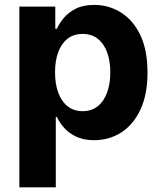

<svg xmlns="http://www.w3.org/2000/svg" viewBox="-20 -573 672 797"><path d="M60.4 204.5V-545.5H209.5V-453.8H216.3Q226.2 -475.9 245.2 -498.8Q264.2 -521.7 294.9 -537.1Q325.6 -552.6 371.4 -552.6Q431.1 -552.6 481.5 -521.5Q532 -490.4 562.1 -428.1Q592.3 -365.8 592.3 -272Q592.3 -180.8 563 -118.1Q533.7 -55.4 483.5 -23.3Q433.2 8.9 371.1 8.9Q327.1 8.9 296.3 -5.7Q265.6 -20.2 246.1 -42.4Q226.6 -64.6 216.3 -87.4H211.6V204.5ZM208.5 -272.7Q208.5 -224.1 221.9 -187.9Q235.4 -151.6 261 -131.6Q286.6 -111.5 323.2 -111.5Q360.1 -111.5 385.7 -131.9Q411.2 -152.3 424.5 -188.7Q437.9 -225.1 437.9 -272.7Q437.9 -320 424.7 -355.8Q411.6 -391.7 386 -411.9Q360.4 -432.2 323.2 -432.2Q286.2 -432.2 260.8 -412.6Q235.4 -393.1 221.9 -357.2Q208.5 -321.4 208.5 -272.7Z"/></svg>

Font: InterMG
Style: Bold
Weight: 700
Designer: Rasmus Andersson
Foundry: rsms
Version: Version 3.019;December 26, 2023;FontCreator 15.0.0.2955 64-b